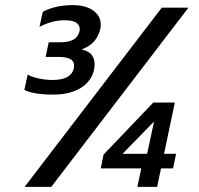

<svg xmlns="http://www.w3.org/2000/svg" viewBox="-20 -729 775 749"><path d="M75 -378 88 -438Q105 -428 132.5 -422.5Q160 -417 185 -417Q257 -417 268 -462Q269 -466 269 -474Q269 -491 253.5 -499Q238 -507 204 -507H158L170 -564H215Q281 -564 290 -607Q291 -610 291 -615Q291 -650 232 -650Q183 -650 134 -624L147 -683Q196 -709 265 -709Q314 -709 343.5 -688Q373 -667 373 -633Q373 -621 371 -615Q364 -587 347 -567.5Q330 -548 298 -536Q349 -526 349 -478Q349 -471 347 -457Q337 -412 295 -386Q253 -360 188 -360Q112 -360 75 -378ZM611 -699H715L180 0H76ZM531 -72H373L384 -126L578 -329H662L620 -129H667L655 -72H608L593 0H516ZM554 -129 581 -255 458 -129Z"/></svg>

Font: Prompt
Style: Italic
Weight: 400
Italic angle: -12°
Designer: Katatrad Team
Foundry: CadsonDemak
Version: Version 1.001